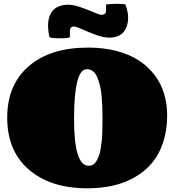

<svg xmlns="http://www.w3.org/2000/svg" viewBox="-20 -995 932 1028"><path d="M650.9 -971.7Q666 -932.6 666 -901.9Q666 -853 641.4 -823.2Q616.7 -793.5 564.5 -793.5Q534.2 -793.5 493.7 -808.3Q453.1 -823.2 420.4 -838.1Q387.7 -853 376.5 -853Q354 -853 354 -828.6L354.5 -797.4Q352.5 -790 306.2 -790Q246.1 -790 244.6 -797.4Q237.3 -830.6 237.3 -859.9Q237.3 -882.3 242.9 -901.1Q248.5 -919.9 260.7 -935.8Q272.9 -951.7 294.7 -960.7Q316.4 -969.7 346.2 -969.7Q373 -969.7 411.6 -956.3Q450.2 -942.9 481.9 -929.2Q513.7 -915.5 523.9 -915.5Q534.2 -915.5 541 -921.1Q547.9 -926.8 547.9 -937V-970.7Q547.9 -971.2 555.7 -971.9Q563.5 -972.7 577.4 -973.6Q591.3 -974.6 603.5 -974.6Q632.8 -974.6 650.9 -971.7ZM448.2 13.2Q250.5 13.2 134.5 -86.7Q18.6 -186.5 18.6 -365.2Q18.6 -541 134 -640.6Q249.5 -740.2 451.7 -740.2Q534.7 -740.2 604 -722.2Q673.3 -704.1 723.1 -671.4Q772.9 -638.7 807.4 -593.5Q841.8 -548.3 858.4 -493.9Q875 -439.5 875 -377.4Q875 -296.9 853 -231.4Q831.1 -166 792.5 -120.8Q753.9 -75.7 700 -45.2Q646 -14.6 583 -0.7Q520 13.2 448.2 13.2ZM454.6 -107.4Q467.8 -107.4 478.8 -114Q489.7 -120.6 497.3 -134.5Q504.9 -148.4 510.5 -163.1Q516.1 -177.7 519.3 -200.7Q522.5 -223.6 524.7 -241Q526.9 -258.3 527.6 -285.2Q528.3 -312 528.6 -327.1Q528.8 -342.3 528.8 -367.7Q528.8 -398.4 527.8 -423.1Q526.9 -447.8 524.2 -479.7Q521.5 -511.7 515.6 -535.4Q509.8 -559.1 501 -580.6Q492.2 -602.1 477.8 -613.3Q463.4 -624.5 444.8 -624.5Q376.5 -624.5 376.5 -357.9Q376.5 -107.4 454.6 -107.4Z"/></svg>

Font: Coustard Black
Style: Regular
Weight: 900
Foundry: vernon adams
Version: Version 1.001;